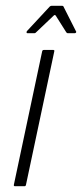

<svg xmlns="http://www.w3.org/2000/svg" viewBox="-20 -645 284 665"><path d="M70 -5Q69 0 65 0H32Q27 0 28 -5L126 -467Q127 -472 132 -472H165Q166 -472 167.5 -471Q169 -470 168 -467ZM75 -530Q72 -530 72 -532.5Q72 -535 73 -537L152 -622Q155 -625 159 -625H195Q199 -625 200 -622L243 -537Q245 -535 243.5 -532.5Q242 -530 239 -530H215Q211 -530 209 -534L173 -591Q170 -595 166 -591L106 -534Q103 -530 99 -530Z"/></svg>

Font: Glory ExtraLight
Style: Italic
Weight: 250
Italic angle: -12°
Version: Version 1.011